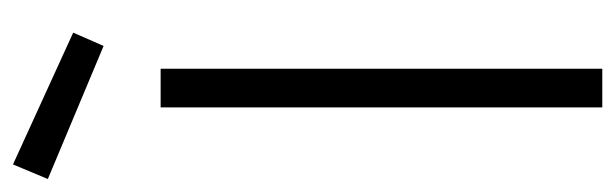

<svg xmlns="http://www.w3.org/2000/svg" viewBox="-378 -616 970 303"><g transform="rotate(-90 107.5 -465.0)"><path d="M89 0H150V-697H89ZM-1 -930 -24 -875 186 -787 207 -835Z"/></g></svg>

Font: TitilliumText22L
Style: 250 wt
Weight: 300
Designer: Campivisivi
Foundry: Campivisivi
Version: 1.000